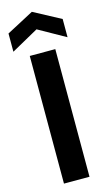

<svg xmlns="http://www.w3.org/2000/svg" viewBox="-167 -970 575 1017"><g transform="rotate(-15 120.5 -461.5)"><path d="M50 0V-700H190V0ZM-28 -744V-844L121 -923L269 -844V-744L121 -827Z"/></g></svg>

Font: DM Sans 36pt ExtraBold
Style: Regular
Weight: 800
Designer: Colophon Foundry, Jonny Pinhorn
Foundry: Colophon Foundry
Version: Version 4.004;gftools[0.9.30]